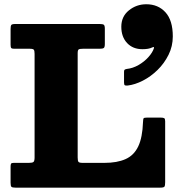

<svg xmlns="http://www.w3.org/2000/svg" viewBox="-20 -860 851 880"><path d="M117 -636.5H45.5Q34.5 -636.5 31.5 -640Q28.5 -643.5 28.5 -655V-726.5Q28.5 -741 31.8 -745.5Q35 -750 50 -750H437Q451 -750 455.8 -746.5Q460.5 -743 460.5 -728V-658.5Q460.5 -643.5 455.5 -640Q450.5 -636.5 436.5 -636.5H359.5Q345.5 -636.5 340.8 -633.5Q336 -630.5 336 -616.5V-138.5Q336 -122.5 339.8 -118Q343.5 -113.5 359.5 -113.5H458.5Q517 -113.5 555.5 -130.8Q594 -148 613.5 -188.8Q633 -229.5 635.5 -301Q636 -314 638 -317.5Q640 -321 653.5 -321H717Q728.5 -321 732.8 -318.2Q737 -315.5 737 -304V-25Q737 -9.5 733.8 -4.8Q730.5 0 715 0H50.5Q36.5 0 32.5 -3.8Q28.5 -7.5 28.5 -22.5V-96Q28.5 -106 30.8 -109.8Q33 -113.5 42.5 -113.5H112.5Q128.5 -113.5 133.5 -117.8Q138.5 -122 138.5 -138.5V-613Q138.5 -627.5 135 -632Q131.5 -636.5 117 -636.5ZM536 -737.5Q536 -784.5 570.8 -812.5Q605.5 -840.5 650.5 -840.5Q704.5 -840.5 738.2 -803.8Q772 -767 772 -693Q772 -648 752.5 -608.8Q733 -569.5 702 -539.2Q671 -509 635 -490.5Q599 -472 565.5 -468Q556 -467 552.2 -469.2Q548.5 -471.5 548.5 -482V-531.5Q548.5 -538.5 551.8 -540.8Q555 -543 561 -544Q589 -547 615 -562Q641 -577 660 -598Q679 -619 685.5 -639Q688 -647.5 677.5 -642.5Q661.5 -634.5 633 -634.5Q589 -634.5 562.5 -662.8Q536 -691 536 -737.5Z"/></svg>

Font: Besley* Heavy
Style: Regular
Weight: 800
Designer: Owen Earl
Foundry: indestructible type*
Version: Version 3.000; ttfautohint (v1.8.3)